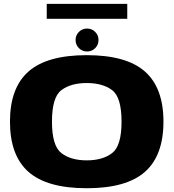

<svg xmlns="http://www.w3.org/2000/svg" viewBox="-20 -966 900 992"><path d="M428 6.5Q223 6.5 127.2 -78Q31.5 -162.5 31.5 -337.5Q31.5 -512 127.2 -596.5Q223 -681 428 -681Q633 -681 728.8 -596.5Q824.5 -512 824.5 -337.5Q824.5 -162.5 728.8 -78Q633 6.5 428 6.5ZM428 -137.5Q510 -137.5 559 -174.8Q608 -212 608 -337.5Q608 -464 559 -500.5Q510 -537 428 -537Q346.5 -537 297.5 -500.5Q248.5 -464 248.5 -337.5Q248.5 -212 297.5 -174.8Q346.5 -137.5 428 -137.5ZM430 -700Q405 -700 387.8 -717.2Q370.5 -734.5 370.5 -759.5Q370.5 -784 387.8 -801.2Q405 -818.5 430 -818.5Q454.5 -818.5 471.8 -801.2Q489 -784 489 -759.5Q489 -734.5 471.8 -717.2Q454.5 -700 430 -700ZM221.5 -869V-946H637.5V-869Z"/></svg>

Font: Anybody ExtraExpanded ExtraBold
Style: Regular
Weight: 800
Width: 8
Designer: Tyler Finck
Foundry: Etcetera Type Company
Version: Version 1.010; ttfautohint (v1.8.3) -l 8 -r 50 -G 200 -x 14 